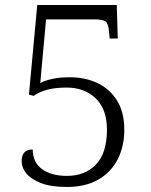

<svg xmlns="http://www.w3.org/2000/svg" viewBox="-20 -733 599 763"><path d="M246 10Q182 10 142.5 -5.5Q103 -21 84.5 -44Q66 -67 66 -92Q66 -139 110 -139Q110 -88 147 -61Q184 -34 246 -34Q318 -34 361.5 -79.5Q405 -125 405 -217Q405 -300 360 -342.5Q315 -385 245 -385Q200 -385 168 -376.5Q136 -368 114 -352L95 -357L128 -713H444L448 -580H416L413 -609Q411 -638 400.5 -647Q390 -656 354 -656H163L140 -403Q158 -413 188 -419.5Q218 -426 257 -426Q318 -426 367 -403Q416 -380 445 -333.5Q474 -287 474 -217Q474 -152 448 -100.5Q422 -49 371 -19.5Q320 10 246 10Z"/></svg>

Font: Noto Serif Tamil Light
Style: Regular
Weight: 300
Designer: Indian Type Foundry, Tom Grace, and the Monotype Design Team
Foundry: Monotype Imaging Inc.
Version: Version 2.004; ttfautohint (v1.8.4.7-5d5b)